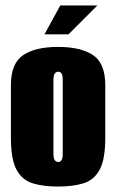

<svg xmlns="http://www.w3.org/2000/svg" viewBox="-20 -676 426 704"><path d="M193 8Q140 8 101 -3.5Q62 -15 41 -53Q20 -91 20 -170V-363Q20 -444 65 -474Q110 -504 193 -504Q276 -504 321 -474Q366 -444 366 -363V-171Q366 -91 345 -53Q324 -15 285 -3.5Q246 8 193 8ZM193 -82Q201 -82 205.5 -88.5Q210 -95 210 -112V-383Q210 -400 205.5 -406.5Q201 -413 193 -413Q186 -413 181 -406.5Q176 -400 176 -383V-112Q176 -95 181 -88.5Q186 -82 193 -82ZM143 -550 201 -656H337L231 -550Z"/></svg>

Font: Alumni Sans Thin Black
Style: Regular
Weight: 900
Version: Version 1.018